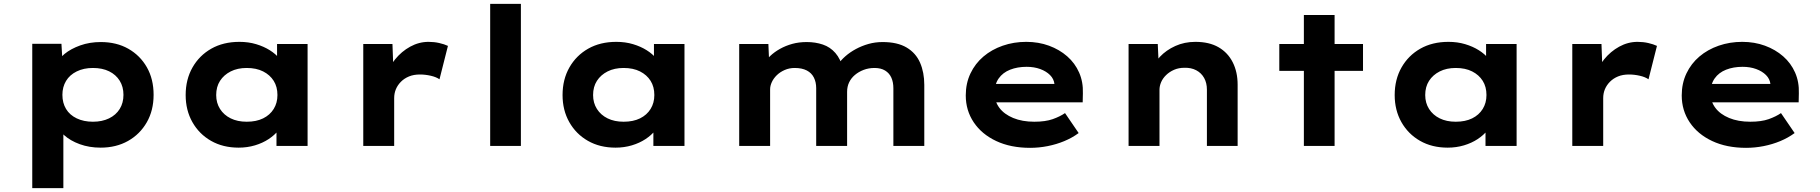

<svg xmlns="http://www.w3.org/2000/svg" viewBox="-20 -760 9479 1000"><path d="M148 220V-532H300L307 -412L276 -421Q283 -452 316 -479Q349 -506 398 -523.5Q447 -541 505 -541Q587 -541 648.5 -506Q710 -471 745 -409.5Q780 -348 780 -266Q780 -185 744.5 -123Q709 -61 647 -26Q585 9 504 9Q445 9 395.5 -9Q346 -27 313.5 -56.5Q281 -86 273 -117L310 -131V220ZM464 -126Q512 -126 548 -143.5Q584 -161 603.5 -192.5Q623 -224 623 -266Q623 -308 603.5 -339.5Q584 -371 548.5 -388.5Q513 -406 464 -406Q416 -406 379.5 -388Q343 -370 324 -338.5Q305 -307 305 -266Q305 -224 324 -192.5Q343 -161 379.5 -143.5Q416 -126 464 -126Z M1223 9Q1141 9 1079 -26.5Q1017 -62 982 -124Q947 -186 947 -265Q947 -346 982.5 -408.5Q1018 -471 1080.5 -506.5Q1143 -542 1227 -542Q1274 -542 1314 -530Q1354 -518 1385 -498.5Q1416 -479 1435.5 -455Q1455 -431 1460 -407L1423 -405V-531H1582V0H1420V-139L1454 -132Q1450 -106 1430 -81Q1410 -56 1379 -35.5Q1348 -15 1308 -3Q1268 9 1223 9ZM1265 -126Q1315 -126 1350.5 -143.5Q1386 -161 1405.5 -192.5Q1425 -224 1425 -265Q1425 -308 1405.5 -339Q1386 -370 1350.5 -388Q1315 -406 1265 -406Q1217 -406 1181.5 -388Q1146 -370 1126 -339Q1106 -308 1106 -265Q1106 -224 1126 -192.5Q1146 -161 1181.5 -143.5Q1217 -126 1265 -126Z M1872 0V-531H2024L2031 -343L1990 -357Q2004 -409 2037.5 -450.5Q2071 -492 2116.5 -517Q2162 -542 2212 -542Q2241 -542 2267.5 -536Q2294 -530 2313 -521L2269 -347Q2252 -359 2223.5 -365.5Q2195 -372 2167 -372Q2135 -372 2110.5 -362Q2086 -352 2068.5 -334.5Q2051 -317 2042 -295.5Q2033 -274 2033 -249V0Z M2533 0V-740H2693V0Z M3186 9Q3104 9 3042 -26.5Q2980 -62 2945 -124Q2910 -186 2910 -265Q2910 -346 2945.5 -408.5Q2981 -471 3043.5 -506.5Q3106 -542 3190 -542Q3237 -542 3277 -530Q3317 -518 3348 -498.5Q3379 -479 3398.5 -455Q3418 -431 3423 -407L3386 -405V-531H3545V0H3383V-139L3417 -132Q3413 -106 3393 -81Q3373 -56 3342 -35.5Q3311 -15 3271 -3Q3231 9 3186 9ZM3228 -126Q3278 -126 3313.5 -143.5Q3349 -161 3368.5 -192.5Q3388 -224 3388 -265Q3388 -308 3368.5 -339Q3349 -370 3313.5 -388Q3278 -406 3228 -406Q3180 -406 3144.5 -388Q3109 -370 3089 -339Q3069 -308 3069 -265Q3069 -224 3089 -192.5Q3109 -161 3144.5 -143.5Q3180 -126 3228 -126Z M3830 0V-531H3982L3987 -413L3955 -423Q3969 -447 3991 -468Q4013 -489 4042.5 -505.5Q4072 -522 4106.5 -531.5Q4141 -541 4182 -541Q4227 -541 4265.5 -528Q4304 -515 4331 -484Q4358 -453 4371 -402L4335 -406L4343 -422Q4359 -446 4383 -467Q4407 -488 4437.5 -504.5Q4468 -521 4503 -531Q4538 -541 4577 -541Q4654 -541 4702 -512.5Q4750 -484 4772 -433.5Q4794 -383 4794 -318V0H4633V-300Q4633 -332 4622.5 -355.5Q4612 -379 4590 -392.5Q4568 -406 4535 -406Q4504 -406 4478 -396Q4452 -386 4432.5 -369.5Q4413 -353 4402.5 -331Q4392 -309 4392 -282V0H4231V-301Q4231 -332 4219 -356Q4207 -380 4182 -393Q4157 -406 4119 -406Q4091 -406 4067 -395.5Q4043 -385 4026 -368.5Q4009 -352 4000 -332.5Q3991 -313 3991 -295V0Z M5345 10Q5244 10 5168.5 -25.5Q5093 -61 5051.5 -123Q5010 -185 5010 -263Q5010 -326 5034.5 -377.5Q5059 -429 5102 -465.5Q5145 -502 5202.5 -522Q5260 -542 5325 -542Q5389 -542 5443.5 -522Q5498 -502 5538.5 -466.5Q5579 -431 5600.5 -382Q5622 -333 5620 -274L5619 -227H5118L5095 -323H5489L5472 -302V-322Q5469 -349 5449 -369Q5429 -389 5397.5 -400.5Q5366 -412 5327 -412Q5279 -412 5241 -397Q5203 -382 5181.5 -351.5Q5160 -321 5160 -275Q5160 -232 5185 -198.5Q5210 -165 5257 -145.5Q5304 -126 5367 -126Q5425 -126 5463 -139.5Q5501 -153 5527 -171L5598 -67Q5564 -42 5523 -25Q5482 -8 5436.5 1Q5391 10 5345 10Z M5858 0V-531H6010L6016 -401L5976 -390Q5989 -430 6021.5 -464.5Q6054 -499 6101.5 -520.5Q6149 -542 6206 -542Q6278 -542 6326.5 -514Q6375 -486 6400.5 -435.5Q6426 -385 6426 -319V0H6266V-293Q6266 -328 6251.5 -354Q6237 -380 6210.5 -394Q6184 -408 6149 -407Q6119 -407 6095 -396.5Q6071 -386 6053.5 -369Q6036 -352 6027.5 -332Q6019 -312 6019 -292V0H5939Q5904 0 5884 0Q5864 0 5858 0Z M6771 0V-682H6931V0ZM6643 -391V-531H7079V-391Z M7520 9Q7438 9 7376 -26.5Q7314 -62 7279 -124Q7244 -186 7244 -265Q7244 -346 7279.5 -408.5Q7315 -471 7377.5 -506.5Q7440 -542 7524 -542Q7571 -542 7611 -530Q7651 -518 7682 -498.5Q7713 -479 7732.5 -455Q7752 -431 7757 -407L7720 -405V-531H7879V0H7717V-139L7751 -132Q7747 -106 7727 -81Q7707 -56 7676 -35.5Q7645 -15 7605 -3Q7565 9 7520 9ZM7562 -126Q7612 -126 7647.5 -143.5Q7683 -161 7702.5 -192.5Q7722 -224 7722 -265Q7722 -308 7702.5 -339Q7683 -370 7647.5 -388Q7612 -406 7562 -406Q7514 -406 7478.5 -388Q7443 -370 7423 -339Q7403 -308 7403 -265Q7403 -224 7423 -192.5Q7443 -161 7478.5 -143.5Q7514 -126 7562 -126Z M8169 0V-531H8321L8328 -343L8287 -357Q8301 -409 8334.5 -450.5Q8368 -492 8413.5 -517Q8459 -542 8509 -542Q8538 -542 8564.5 -536Q8591 -530 8610 -521L8566 -347Q8549 -359 8520.5 -365.5Q8492 -372 8464 -372Q8432 -372 8407.5 -362Q8383 -352 8365.5 -334.5Q8348 -317 8339 -295.5Q8330 -274 8330 -249V0Z M9074 10Q8973 10 8897.5 -25.5Q8822 -61 8780.5 -123Q8739 -185 8739 -263Q8739 -326 8763.5 -377.5Q8788 -429 8831 -465.5Q8874 -502 8931.5 -522Q8989 -542 9054 -542Q9118 -542 9172.5 -522Q9227 -502 9267.5 -466.5Q9308 -431 9329.5 -382Q9351 -333 9349 -274L9348 -227H8847L8824 -323H9218L9201 -302V-322Q9198 -349 9178 -369Q9158 -389 9126.5 -400.5Q9095 -412 9056 -412Q9008 -412 8970 -397Q8932 -382 8910.5 -351.5Q8889 -321 8889 -275Q8889 -232 8914 -198.5Q8939 -165 8986 -145.5Q9033 -126 9096 -126Q9154 -126 9192 -139.5Q9230 -153 9256 -171L9327 -67Q9293 -42 9252 -25Q9211 -8 9165.5 1Q9120 10 9074 10Z"/></svg>

Font: Lexend Giga
Style: Bold
Weight: 700
Version: Version 1.007